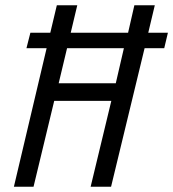

<svg xmlns="http://www.w3.org/2000/svg" viewBox="-20 -713 661 733"><path d="M33 0 158 -529H81L96 -588H172L197 -693H275L250 -588H469L493 -693H571L546 -588H621L607 -529H532L404 0H326L405 -328H187L108 0ZM204 -395H422L453 -529H236Z"/></svg>

Font: Ubuntu Sans Mono
Style: Italic
Weight: 400
Italic angle: -13.5°
Monospace: yes
Designer: Dalton Maag Ltd
Foundry: Dalton Maag Ltd
Version: Version 1.006